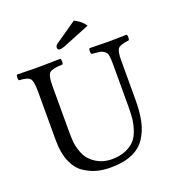

<svg xmlns="http://www.w3.org/2000/svg" viewBox="-147 -933 956 1056"><g transform="rotate(-20 330.5 -404.5)"><path d="M404.8 -818.8Q447.8 -798.8 466.8 -767.1L323.2 -709Q295.4 -696.8 280.8 -696.8Q265.6 -696.8 266.1 -711.9Q266.1 -723.1 280.8 -732.9ZM171.9 -522.9V-266.1Q171.9 -224.1 173.8 -197Q175.8 -169.9 188 -135Q200.2 -100.1 223.1 -78.1Q272 -31.2 341.8 -30.8Q390.6 -30.8 425.8 -46.4Q460.9 -62 480 -84.5Q499 -106.9 510 -142.6Q521 -178.2 523.4 -207.5Q525.9 -236.8 525.9 -276.9V-522.9Q525.9 -553.7 522.9 -570.3Q520 -586.9 507.6 -596.4Q495.1 -606 481 -608.4Q466.8 -610.8 434.1 -613.8Q430.2 -617.7 430.2 -629.9Q430.2 -642.1 434.1 -647Q525.9 -645 549.8 -645Q575.7 -645 651.9 -647Q655.8 -642.1 655.8 -630.1Q655.8 -618.2 651.9 -613.8Q603 -607.9 589.1 -594Q575.2 -580.1 575.2 -522.9V-294.9Q575.2 -224.1 564.2 -171.6Q553.2 -119.1 525.6 -76.7Q498 -34.2 447 -12.2Q396 9.8 320.8 9.8Q276.9 9.8 240 0Q203.1 -9.8 166.5 -34.4Q129.9 -59.1 108.4 -109.6Q86.9 -160.2 86.9 -232.9V-522.9Q86.9 -582 72.5 -596.9Q58.1 -611.8 9.8 -613.8Q5.9 -617.7 5.9 -629.9Q5.9 -642.1 9.8 -647Q87.9 -645 128.9 -645Q169.9 -645 264.2 -647Q268.1 -642.1 268.1 -630.1Q268.1 -618.2 264.2 -613.8Q204.1 -611.8 188 -597.4Q171.9 -583 171.9 -522.9Z"/></g></svg>

Font: Linux Libertine O
Style: Regular
Weight: 400
Designer: Philipp H. Poll
Foundry: Philipp H. Poll
Version: Version 5.3.0